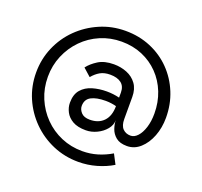

<svg xmlns="http://www.w3.org/2000/svg" viewBox="-154 -876 1357 1291"><g transform="rotate(20 524.5 -230.5)"><path d="M507 21Q448 21 412.5 0.5Q377 -20 360.5 -52Q344 -84 344 -117Q344 -177 373.5 -211Q403 -245 450.5 -259Q498 -273 552 -273Q599 -273 643 -262V-298Q643 -343 614.5 -365Q586 -387 535 -387Q493 -387 464 -370.5Q435 -354 410 -324L355 -373Q380 -406 423.5 -433.5Q467 -461 535 -461Q585 -461 628.5 -443.5Q672 -426 698.5 -389.5Q725 -353 725 -296V-139Q725 -92 746.5 -70Q768 -48 802 -48Q829 -48 852 -73Q875 -98 889 -142Q903 -186 903 -242Q903 -323 875.5 -392.5Q848 -462 798 -513.5Q748 -565 680.5 -593.5Q613 -622 532 -622Q452 -622 381.5 -592Q311 -562 258 -508Q205 -454 175 -383Q145 -312 145 -231Q145 -149 175 -78Q205 -7 258 47Q311 101 381.5 131Q452 161 532 161Q589 161 640.5 145.5Q692 130 739 102L775 171Q724 202 661 220Q598 238 532 238Q435 238 349.5 201.5Q264 165 199 100Q134 35 97.5 -49.5Q61 -134 61 -231Q61 -327 97.5 -412Q134 -497 199 -561Q264 -625 349.5 -662Q435 -699 532 -699Q630 -699 713 -664Q796 -629 857 -566.5Q918 -504 952 -421Q986 -338 986 -242Q986 -171 962.5 -110Q939 -49 897.5 -11.5Q856 26 803 26Q752 26 724 3Q696 -20 685 -52.5Q674 -85 674 -112Q674 -77 649 -46.5Q624 -16 585.5 2.5Q547 21 507 21ZM508 -55Q571 -55 607 -93Q643 -131 643 -201Q629 -205 608.5 -208Q588 -211 567 -211Q501 -211 463.5 -191Q426 -171 426 -124Q426 -99 446 -77Q466 -55 508 -55Z"/></g></svg>

Font: Lil Grotesk Medium
Style: Regular
Weight: 500
Designer: Bastien Sozeau
Foundry: NBR — Bastien Sozeau
Version: Version 3.003; ttfautohint (v1.8.4.7-5d5b);gftools[0.9.33]